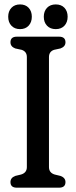

<svg xmlns="http://www.w3.org/2000/svg" viewBox="-20 -870 352 890"><path d="M207 -95.5Q207 -69 233.5 -61L260.5 -54.5Q283.5 -46 283.5 -26Q283.5 0 253.5 0H58Q28.5 0 28.5 -26Q28.5 -46 50.5 -54.5L77.5 -61Q104.5 -69 104.5 -95.5V-605.5Q104.5 -631 80.5 -639L50.5 -645.5Q28.5 -654 28.5 -674Q28.5 -700 58 -700H253.5Q283.5 -700 283.5 -674Q283.5 -654 260.5 -645.5L230.5 -639Q207 -631 207 -605.5ZM73 -735Q48 -735 33 -750.8Q18 -766.5 18 -792.5Q18 -818 33 -833.8Q48 -849.5 73 -849.5Q98 -849.5 112.8 -833.8Q127.5 -818 127.5 -792.5Q127.5 -767 112.8 -751Q98 -735 73 -735ZM238.5 -735Q213 -735 198 -750.8Q183 -766.5 183 -792.5Q183 -818 198 -833.8Q213 -849.5 238.5 -849.5Q264 -849.5 278.8 -833.8Q293.5 -818 293.5 -792.5Q293.5 -767 278.8 -751Q264 -735 238.5 -735Z"/></svg>

Font: Fraunces 144pt S100
Style: Regular
Weight: 400
Version: Version 1.000; ttfautohint (v1.8.3)